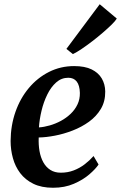

<svg xmlns="http://www.w3.org/2000/svg" viewBox="-20 -874 570 905"><path d="M444.5 -98.5Q431 -78 401.2 -52.2Q371.5 -26.5 328.2 -7.8Q285 11 230 11Q175.5 11 137.2 -7.8Q99 -26.5 75.2 -58Q51.5 -89.5 40.8 -128.8Q30 -168 30 -209.5Q30.5 -283 53 -347Q75.5 -411 116 -459.2Q156.5 -507.5 211 -535Q265.5 -562.5 329.5 -562.5Q380 -562.5 412 -546.8Q444 -531 459.8 -504Q475.5 -477 476 -443Q476.5 -396 455.5 -360.8Q434.5 -325.5 399.5 -300.2Q364.5 -275 322.5 -258.8Q280.5 -242.5 238.5 -234.5Q196.5 -226.5 162.5 -226Q161 -192 166.2 -162Q171.5 -132 184.2 -109Q197 -86 217.5 -73Q238 -60 266.5 -60Q299.5 -60 327.5 -70.8Q355.5 -81.5 379 -99.5Q402.5 -117.5 421 -138.5ZM302 -507.5Q269.5 -507.5 244.8 -485.5Q220 -463.5 202.8 -428.2Q185.5 -393 175.8 -352.2Q166 -311.5 163.5 -273.5Q187.5 -275 214.5 -282.8Q241.5 -290.5 267 -304.2Q292.5 -318 313 -337.5Q333.5 -357 345.2 -381.8Q357 -406.5 356.5 -436Q355.5 -472 341.5 -489.8Q327.5 -507.5 302 -507.5ZM293 -643.5 450 -854 530.5 -786.5Q524 -775.5 506.5 -758.2Q489 -741 465.2 -720.5Q441.5 -700 415.5 -680Q389.5 -660 365.5 -643.8Q341.5 -627.5 323.5 -619Z"/></svg>

Font: Merriweather 36pt SemiBold
Style: Italic
Weight: 600
Italic angle: -7.8°
Version: Version 2.101